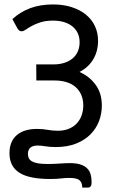

<svg xmlns="http://www.w3.org/2000/svg" viewBox="-20 -668 514 869"><path d="M352.5 181.2Q351.6 156.7 338.9 147Q326.2 137.2 293.5 137.2Q283.2 137.2 274.7 137.9Q266.1 138.7 256.6 139.6Q247.1 140.6 235.6 141.4Q224.1 142.1 207.5 142.1Q110.8 142.1 66.9 113.3Q22.9 84.5 22.9 25.9Q22.9 -27.8 55.7 -56.2Q88.4 -84.5 147.5 -84.5Q173.8 -84.5 196 -80.3Q218.3 -76.2 241.2 -76.2Q269 -76.2 290.5 -84.7Q312 -93.3 326.7 -108.6Q341.3 -124 349.1 -145Q356.9 -166 356.9 -190.9Q356.9 -217.3 347.9 -238.3Q338.9 -259.3 322.3 -273.9Q305.7 -288.6 281.5 -296.1Q257.3 -303.7 227.5 -303.7H144.5L144 -376.5H222.7Q248.5 -376.5 270.3 -383.3Q292 -390.1 307.6 -402.8Q323.2 -415.5 331.8 -434.3Q340.3 -453.1 340.3 -477.1Q340.3 -499 332.3 -516.8Q324.2 -534.7 308.8 -547.6Q293.5 -560.5 271 -567.6Q248.5 -574.7 220.2 -574.7Q187 -574.7 163.6 -567.1Q140.1 -559.6 123.8 -550.5Q107.4 -541.5 96.7 -533.9Q85.9 -526.4 78.1 -526.4Q65.9 -526.4 58.6 -540L36.1 -581.5Q70.8 -613.8 116.5 -630.9Q162.1 -647.9 219.7 -647.9Q266.6 -647.9 304.4 -635.7Q342.3 -623.5 368.9 -601.8Q395.5 -580.1 409.7 -549.8Q423.8 -519.5 423.8 -483.9Q423.8 -436 401.9 -399.4Q379.9 -362.8 339.8 -342.3Q385.3 -322.3 413.1 -283.9Q440.9 -245.6 440.9 -190.4Q440.9 -153.3 428 -119.4Q415 -85.4 388.9 -59.3Q362.8 -33.2 323.5 -17.8Q284.2 -2.4 231.4 -2.4Q217.3 -2.4 206.1 -3.4Q194.8 -4.4 185.3 -5.9Q175.8 -7.3 167.5 -8.3Q159.2 -9.3 151.4 -9.3Q106.4 -9.3 106.4 28.8Q106.4 40 110.6 48.3Q114.7 56.6 125 62.5Q135.3 68.4 152.3 71.3Q169.4 74.2 195.3 74.2Q224.1 74.2 249.5 72.3Q274.9 70.3 296.4 70.3Q325.2 70.3 344 76.4Q362.8 82.5 374 93.5Q385.3 104.5 389.9 120.1Q394.5 135.7 394.5 154.3Q394.5 159.7 394 164.6Q393.6 169.4 391.8 173.1Q390.1 176.8 386.2 179Q382.3 181.2 375.5 181.2H352.5Z"/></svg>

Font: Carlito
Style: Regular
Weight: 400
Designer: Lukasz Dziedzic
Foundry: tyPoland Lukasz Dziedzic
Version: Version 1.104